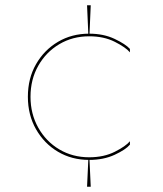

<svg xmlns="http://www.w3.org/2000/svg" viewBox="-20 -598 620 730"><path d="M316 4 311 112H325L320 4ZM96 -230Q96 -296 125.5 -348Q155 -400 205.5 -430Q256 -460 319 -460Q375 -460 416.5 -439Q458 -418 474 -399V-412Q458 -430 416 -450Q374 -470 319 -470Q253 -470 200.5 -439Q148 -408 117 -354Q86 -300 86 -230Q86 -161 117 -106.5Q148 -52 200.5 -21Q253 10 319 10Q374 10 416 -9.5Q458 -29 474 -48V-61Q458 -42 416.5 -21Q375 0 319 0Q256 0 205.5 -30Q155 -60 125.5 -112.5Q96 -165 96 -230ZM311 -578 316 -463H320L325 -578Z"/></svg>

Font: Jost Thin
Style: Regular
Weight: 250
Version: Version 3.710